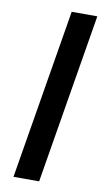

<svg xmlns="http://www.w3.org/2000/svg" viewBox="-84 -768 438 809"><g transform="rotate(10 135.0 -363.5)"><path d="M264.9 -727.3 144.2 0H34.4L155.2 -727.3Z"/></g></svg>

Font: Inter P Medium
Style: Italic
Weight: 500
Italic angle: 9.39999°
Designer: Rasmus Andersson
Foundry: rsms
Version: Version 3.018;git-588b23468